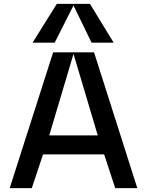

<svg xmlns="http://www.w3.org/2000/svg" viewBox="-20 -970 778 990"><path d="M566 -750H452L359 -942L262 -750H148L273 -950H444ZM688 0H574L517 -174H202L144 0H30L254 -700H465ZM484 -272 359 -692 234 -272Z"/></svg>

Font: Edgecutting Lite Sharp
Style: Medium
Weight: 500
Designer: RandomMaerks (Nguyen Gia Bao)
Version: Version 1.0